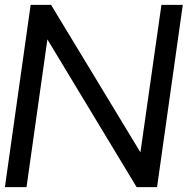

<svg xmlns="http://www.w3.org/2000/svg" viewBox="-28 -770 786 790"><path d="M724.1 -750 618.2 0H534.2L167 -607.9L81.1 0H-7.8L98.1 -750H182.1L549.8 -143.1L636.2 -750Z"/></svg>

Font: Oakes Grotesk
Style: Italic
Weight: 400
Designer: Samuel Oakes
Foundry: Samuel Oakes
Version: Version 1.0 | wf-rip DC20170320